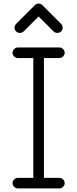

<svg xmlns="http://www.w3.org/2000/svg" viewBox="-20 -1034 436 1084"><path d="M81.1 -29.8C64.9 -29.8 50.8 -16.1 50.8 0C50.8 16.1 64.9 29.8 81.1 29.8H314.9C331.1 29.8 345.2 16.1 345.2 0C345.2 -16.1 331.1 -29.8 314.9 -29.8H228V-706.1H314.9C331.1 -706.1 345.2 -720.2 345.2 -735.8C345.2 -752 331.1 -766.1 314.9 -766.1H81.1C64.9 -766.1 50.8 -752 50.8 -735.8C50.8 -720.2 64.9 -706.1 81.1 -706.1H168V-29.8ZM70.8 -898.9C59.1 -887.2 59.1 -868.2 70.8 -856.4C83 -845.2 101.1 -845.7 112.8 -856L198.2 -940.9L283.2 -856C294.9 -845.7 313 -845.2 324.7 -856.4C336.9 -868.2 336.9 -887.2 325.2 -898.9L219.2 -1004.9C207 -1017.1 188.5 -1016.6 176.8 -1004.9Z"/></svg>

Font: Nemoy
Style: Medium
Weight: 500
Designer: BSozoo
Foundry: BSozoo
Version: Version 001.000